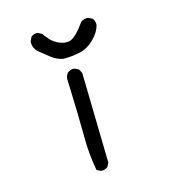

<svg xmlns="http://www.w3.org/2000/svg" viewBox="-92 -676 684 746"><g transform="rotate(-15 250.0 -303.0)"><path d="M226.6 -8.8Q240.7 -8.8 251 -16.6L259.3 -32.7L251.5 -395.5L242.7 -411.6L226.6 -419.4Q224.6 -419.9 222.4 -419.9Q220.2 -419.9 217.3 -419.7Q214.4 -419.4 210.9 -418Q204.1 -416 198.7 -411.6Q190.9 -402.3 189 -389.2Q194.8 -227.5 194.8 -155Q194.8 -82.5 207.5 -16.6L222.7 -9.3Q224.6 -8.8 226.6 -8.8ZM353 -559.1Q353.5 -561.5 353.5 -563.5Q353.5 -565.4 353.3 -568.4Q353 -571.3 352.1 -575.2Q350.1 -582 345.7 -587.9L329.1 -596.2Q327.1 -596.7 325.2 -596.7Q310.5 -596.7 299.3 -588.4Q280.8 -562 265.6 -547.4Q248 -529.8 234.4 -527.3Q229.5 -526.4 225.3 -526.4Q221.2 -526.4 215.6 -526.9Q210 -527.3 202.1 -530.3Q173.3 -539.1 151.9 -566.9Q146.5 -573.2 141.1 -581.5L125 -590.3Q123 -590.8 121.6 -590.8Q107.4 -590.8 97.7 -582.5L89.4 -565.4Q89.4 -564 89.4 -561.3Q89.4 -558.6 89.6 -554.7Q89.8 -550.8 91.1 -546.6Q92.3 -542.5 94.2 -538.1Q98.6 -529.3 106.4 -522Q127.9 -504.9 149.4 -488Q170.9 -471.2 195.8 -467.3Q218.8 -467.3 234.9 -469.5Q251 -471.7 261.7 -474.1Q293.5 -480.5 321.3 -508.3Q346.2 -533.2 353 -559.1Z"/></g></svg>

Font: Bakudai
Style: ExtraLight
Weight: 200
Version: Version 1.48